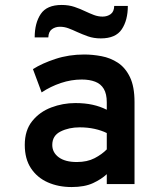

<svg xmlns="http://www.w3.org/2000/svg" viewBox="-20 -743 656 775"><path d="M269 12Q215.5 12 172.8 -7Q130 -26 105 -63.8Q80 -101.5 80 -158Q80 -217 110 -254.2Q140 -291.5 186.8 -309.2Q233.5 -327 284 -327Q323 -327 353.5 -320.2Q384 -313.5 411 -300V-330Q411 -364 399 -384.2Q387 -404.5 364.2 -413.2Q341.5 -422 310 -422Q267.5 -422 225.8 -408Q184 -394 148 -370L113 -464Q150 -487.5 204 -505.2Q258 -523 320 -523Q354 -523 389.8 -516.2Q425.5 -509.5 455.8 -489.8Q486 -470 504.5 -431.8Q523 -393.5 523 -331V0H411V-40Q390 -20 355.8 -4Q321.5 12 269 12ZM290 -89Q332 -89 361.8 -104.5Q391.5 -120 411 -140V-206Q390 -216.5 361.8 -222.8Q333.5 -229 302 -229Q258 -229 224.5 -212.2Q191 -195.5 191 -158Q191 -127.5 217 -108.2Q243 -89 290 -89ZM387 -588Q358.5 -588 335.2 -596.2Q312 -604.5 291 -614Q273 -622.5 256.2 -628.8Q239.5 -635 222 -635Q203.5 -635 189.8 -625.2Q176 -615.5 175 -592H120Q120 -650 144.5 -686.5Q169 -723 229 -723Q257.5 -723 281 -715Q304.5 -707 325 -697Q342 -689 359 -682.5Q376 -676 394 -676Q413 -676 426.8 -686Q440.5 -696 441 -719H496Q496 -661.5 471.5 -624.8Q447 -588 387 -588Z"/></svg>

Font: Overpass Mono
Style: Bold
Weight: 700
Monospace: yes
Designer: Delve Withrington, Dave Bailey
Foundry: Delve Fonts LLC
Version: Version 4.000